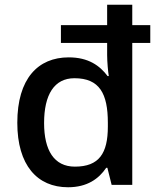

<svg xmlns="http://www.w3.org/2000/svg" viewBox="-20 -780 665 810"><path d="M267 10C348 10 397 -26 428 -72H433L451 0H538V-599H614V-674H538V-760H432V-674H237V-599H432V-548C432 -520 436 -475 439 -459H434C401 -503 353 -538 270 -538C140 -538 53 -448 53 -262C53 -83 137 10 267 10ZM296 -77C208 -77 166 -146 166 -261C166 -381 209 -450 294 -450C400 -450 435 -385 435 -262V-246C435 -133 398 -77 296 -77Z"/></svg>

Font: Noto Sans Canadian Aboriginal Medium
Style: Regular
Weight: 500
Designer: Monotype Design Team, Typotheque's Kevin King
Foundry: Monotype Imaging Inc.
Version: Version 2.004